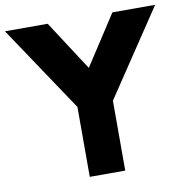

<svg xmlns="http://www.w3.org/2000/svg" viewBox="-109 -830 890 911"><g transform="rotate(-10 336.0 -375.0)"><path d="M250.5 0V-336.8L-25.9 -750H180L335.9 -510L491.8 -750H697.7L421.4 -336.8V0Z"/></g></svg>

Font: Spartan ExtBd
Style: Regular
Weight: 800
Designer: Matt Bailey, Mirko Velimirovic
Foundry: Matt Bailey
Version: Version 1.005